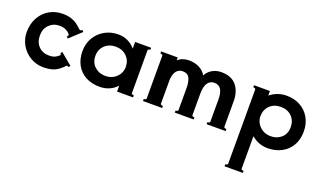

<svg xmlns="http://www.w3.org/2000/svg" viewBox="-77 -928 2788 1672"><g transform="rotate(20 1317.0 -92.0)"><path d="M35 -218Q35 -295 67.5 -353.5Q100 -412 155 -443.5Q210 -475 276 -475Q323 -475 356.5 -464Q390 -453 410.5 -437.5Q431 -422 462 -394Q464 -392 467 -392Q471 -392 476.5 -395Q482 -398 485 -401L498 -387L390 -287L377 -301Q382 -305 385.5 -312.5Q389 -320 386 -324Q350 -368 287 -368Q230 -368 191.5 -330Q153 -292 153 -231Q153 -168 190 -130Q227 -92 287 -92Q317 -92 336 -99.5Q355 -107 379 -128Q381 -130 381 -133Q381 -139 374 -146L386 -161L494 -71L482 -57Q466 -66 460 -60Q423 -19 382.5 1Q342 21 274 21Q210 21 155 -11Q100 -43 67.5 -98Q35 -153 35 -218Z M1100 -441Q1093 -441 1085.5 -438Q1078 -435 1078 -430V-30Q1078 -25 1085.5 -22Q1093 -19 1100 -19V0H952V-55Q889 13 793 13Q720 13 664.5 -16.5Q609 -46 578.5 -101Q548 -156 548 -229Q548 -300 581.5 -355.5Q615 -411 671 -441.5Q727 -472 793 -472Q889 -472 952 -398V-460H1100ZM950 -226Q950 -286 910.5 -325Q871 -364 808 -364Q747 -364 707.5 -326Q668 -288 668 -229Q668 -167 708.5 -130Q749 -93 808 -93Q849 -93 881.5 -111.5Q914 -130 932 -160.5Q950 -191 950 -226Z M1935 -30Q1935 -25 1942.5 -22Q1950 -19 1958 -19V0H1782V-19Q1790 -19 1797.5 -22Q1805 -25 1805 -30V-238Q1805 -362 1723 -362Q1683 -362 1661 -329Q1639 -296 1639 -230V-30Q1639 -25 1646.5 -22Q1654 -19 1662 -19V0H1487V-19Q1495 -19 1502.5 -22Q1510 -25 1510 -30V-238Q1510 -293 1493 -327.5Q1476 -362 1430 -362Q1394 -362 1372.5 -335.5Q1351 -309 1347 -256V-30Q1347 -25 1355 -22Q1363 -19 1370 -19V0H1192V-19Q1199 -19 1207 -22Q1215 -25 1215 -30V-430Q1215 -435 1207.5 -438Q1200 -441 1193 -441V-460H1347V-433Q1387 -470 1449 -470Q1505 -470 1545.5 -448.5Q1586 -427 1609 -389Q1627 -426 1664.5 -448Q1702 -470 1749 -470Q1843 -470 1889 -414Q1935 -358 1935 -269Z M2599 -228Q2599 -155 2567.5 -100Q2536 -45 2479.5 -15Q2423 15 2350 15Q2267 15 2201 -41V261Q2201 266 2208.5 269Q2216 272 2223 272V291H2054V272Q2061 272 2068.5 269Q2076 266 2076 261V-430Q2076 -435 2068.5 -438Q2061 -441 2054 -441V-460H2201V-418Q2269 -472 2353 -472Q2424 -472 2480 -441.5Q2536 -411 2567.5 -355.5Q2599 -300 2599 -228ZM2479 -226Q2479 -286 2440 -324.5Q2401 -363 2340 -363Q2277 -363 2237.5 -324.5Q2198 -286 2198 -225Q2198 -191 2216.5 -160Q2235 -129 2267.5 -110.5Q2300 -92 2340 -92Q2399 -92 2439 -128Q2479 -164 2479 -226Z"/></g></svg>

Font: Aoboshi One
Style: Regular
Weight: 400
Designer: IKIMOJI
Foundry: Natsumi Matsuba
Version: Version 1.000; ttfautohint (v1.8.3)